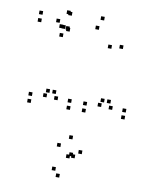

<svg xmlns="http://www.w3.org/2000/svg" viewBox="-97 -592 814 1046"><g transform="rotate(10 310.0 -69.0)"><path d="M599.5 10V-10H579.5V10ZM599.5 -28.5V-48.5H579.5V-28.5ZM508.5 -62V-82H488.5V-62ZM524 -30V-50H504V-30ZM524 -366.5V-386.5H504V-366.5ZM396.5 -502V-522H376.5V-502ZM195.5 -419.5V-439.5H175.5V-419.5ZM190.5 -373.5V-393.5H170.5V-373.5ZM377 -447V-467H357V-447ZM462 -357V-377H442V-357ZM462 -35V-55H442V-35ZM473.5 -62V-82H453.5V-62ZM382.5 -28.5V-48.5H362.5V-28.5ZM382.5 10V-10H362.5V10ZM297.5 10V-10H277.5V10ZM297.5 -28.5V-48.5H277.5V-28.5ZM206.5 -62V-82H186.5V-62ZM222 -30V-50H202V-30ZM222 -409.5V-429.5H202V-409.5ZM218.5 -416.5V-436.5H198.5V-416.5ZM218.5 -497V-517H198.5V-497ZM208.5 -502V-522H188.5V-502ZM60.5 -474.5V-494.5H40.5V-474.5ZM60.5 -433V-453H40.5V-433ZM182 -420.5V-440.5H162V-420.5ZM160 -447.5V-467.5H140V-447.5ZM160 -35V-55H140V-35ZM171.5 -62V-82H151.5V-62ZM80.5 -28.5V-48.5H60.5V-28.5ZM80.5 10V-10H60.5V10ZM403 236.5V216.5H383V236.5ZM339 166V146H319V166ZM281.5 218.5V198.5H261.5V218.5ZM341 271V251H321V271ZM368.5 265.5V245.5H348.5V265.5ZM355.5 257.5V237.5H335.5V257.5ZM276.5 350.5V330.5H256.5V350.5ZM304 383.5V363.5H284V383.5Z"/></g></svg>

Font: Monaspace Xenon Dots Var
Style: Regular
Weight: 400
Designer: Riley Cran and the Lettermatic Team
Version: Version 1.100 (Monaspace Xenon Dots)